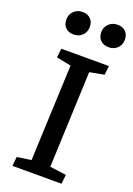

<svg xmlns="http://www.w3.org/2000/svg" viewBox="-173 -995 737 1060"><g transform="rotate(20 195.5 -465.5)"><path d="M158 -630 72 -647 78 -700H358L352 -647L267 -631L244 -67L340 -54L334 0H46L51 -54L134 -66ZM254 -862Q254 -891 274.5 -911Q295 -931 326 -931Q356 -931 373.5 -913.5Q391 -896 391 -867Q391 -836 371 -816.5Q351 -797 321 -797Q290 -797 272 -814.5Q254 -832 254 -862ZM49 -862Q49 -891 69 -911Q89 -931 119 -931Q150 -931 167.5 -913.5Q185 -896 185 -867Q185 -836 165 -816.5Q145 -797 114 -797Q84 -797 66.5 -814.5Q49 -832 49 -862Z"/></g></svg>

Font: Literata 12pt Medium
Style: Italic
Weight: 500
Italic angle: -2°
Designer: Latin by Veronika Burian and Jose Scaglione. Greek by Irene Vlachou. Cyrillic by Vera Evstafieva
Foundry: TypeTogether
Version: Version 3.002